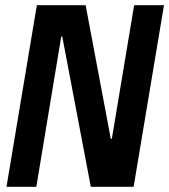

<svg xmlns="http://www.w3.org/2000/svg" viewBox="-20 -720 652 740"><path d="M411 -185H407L310 -700H122L5 0H120L216 -579H220L330 0H495L612 -700H497Z"/></svg>

Font: CommitMono
Style: Bold Italic
Weight: 700
Monospace: yes
Designer: Eigil Nikolajsen
Foundry: Eigil Nikolajsen
Version: Version 1.143